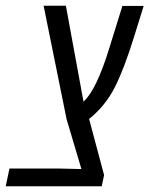

<svg xmlns="http://www.w3.org/2000/svg" viewBox="-57 -650 521 670"><path d="M172.9 -629.9 234.4 -295.4Q279.3 -335.4 324.7 -482.9L370.1 -629.4H444.3L411.6 -523.9Q376.5 -410.2 343.5 -345.2Q310.5 -280.3 253.9 -234.9L306.2 -39.1L297.9 0H-37.1L-23.9 -62H142.1L227.1 -60.1L175.3 -234.4L95.2 -629.9Z"/></svg>

Font: Open Sans Hebrew Condensed
Style: Italic
Weight: 400
Width: 3
Italic angle: -12°
Foundry: Ascender Corporation, Yanek Iontef
Version: Version 2.001;PS 002.001;hotconv 1.0.70;makeotf.lib2.5.58329